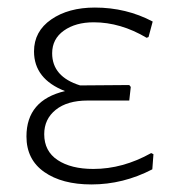

<svg xmlns="http://www.w3.org/2000/svg" viewBox="-20 -481 473 508"><path d="M222 7Q144 7 97 -26Q50 -59 50 -120Q50 -216 152 -240Q70 -272 70 -345Q70 -398 115.5 -429.5Q161 -461 231 -461Q314 -461 384 -424L373 -383L368 -381Q299 -422 228 -422Q180 -422 149 -400Q118 -378 118 -340Q118 -278 192 -255L322 -256L326 -251L322 -215H212Q158 -215 127.5 -190.5Q97 -166 97 -126Q97 -81 132.5 -57.5Q168 -34 227 -34Q305 -34 380 -76L386 -73L383 -33Q306 7 222 7Z"/></svg>

Font: Alegreya Sans Light
Style: Regular
Weight: 300
Designer: Juan Pablo del Peral
Foundry: Huerta Tipografica
Version: Version 2.007